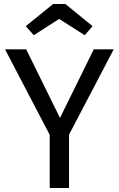

<svg xmlns="http://www.w3.org/2000/svg" viewBox="-20 -934 590 954"><path d="M323 -265V0H227V-264L5 -689H110L278 -348L446 -689H545ZM108 -804 244 -914H305L440 -804L401 -759L274 -840L148 -759Z"/></svg>

Font: FiraGOUPP
Style: Medium
Weight: 400
Designer: bBox Type
Foundry: bBox Type GmbH
Version: Version 1.001